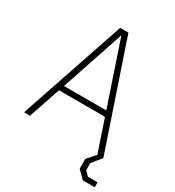

<svg xmlns="http://www.w3.org/2000/svg" viewBox="-205 -819 1010 1109"><g transform="rotate(30 300.0 -264.5)"><path d="M267 -700H322L559 0H519L448 -211H141L70 0H30ZM436 -247 296 -662H293L154 -247ZM471 121V56L521 0H559L508 63V110L536 138H600V171H521Z"/></g></svg>

Font: Chakra Petch ExtraLight
Style: Regular
Weight: 275
Designer: Katatrad Aksorn Co.,Ltd.
Foundry: Cadson Demak Co.,Ltd.
Version: Version 1.000; ttfautohint (v1.6)